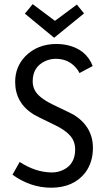

<svg xmlns="http://www.w3.org/2000/svg" viewBox="-20 -878 499 909"><path d="M419.9 -177.7Q419.9 -277.3 330.1 -334Q314.5 -342.8 232.4 -381.8Q161.1 -416 143.6 -453.1Q134.8 -471.7 134.8 -493.2Q134.8 -560.5 192.4 -587.9Q216.8 -599.6 244.1 -599.6Q310.5 -599.6 348.6 -545.9Q352.5 -539.1 356.4 -532.2L418.9 -565.4Q387.7 -645.5 295.9 -665Q272.5 -669.9 248 -669.9Q157.2 -669.9 99.6 -611.3Q51.8 -561.5 51.8 -490.2Q51.8 -390.6 139.6 -335.9Q154.3 -327.1 235.4 -288.1Q307.6 -253.9 326.2 -214.8Q335.9 -194.3 335.9 -170.9Q335.9 -98.6 276.4 -72.3Q252.9 -61.5 224.6 -61.5Q147.5 -62.5 73.2 -111.3L39.1 -50.8Q125 10.7 221.7 10.7Q327.1 10.7 382.8 -59.6Q419.9 -108.4 419.9 -177.7ZM236.3 -699.2 377.9 -814.5 343.8 -856.4 240.2 -779.3 134.8 -858.4 97.7 -813.5Z"/></svg>

Font: Yaldevi Colombo Medium
Style: Regular
Weight: 500
Designer: Sol Matas, Denzil Rajitha, Kosala Senevirathne and Pathum Egodawatta
Foundry: Mooniak
Version: Version 1.020 ; ttfautohint (v1.6)